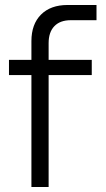

<svg xmlns="http://www.w3.org/2000/svg" viewBox="-20 -750 427 770"><path d="M106 0V-449H16V-510H106V-585Q106 -653 144.5 -691.5Q183 -730 251 -730H367V-669H264Q221 -669 198 -645Q175 -621 175 -577V-510H348V-449H175V0Z"/></svg>

Font: MuseoModerno Thin Light
Style: Regular
Weight: 300
Version: Version 1.003